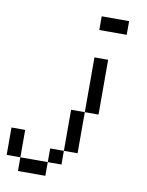

<svg xmlns="http://www.w3.org/2000/svg" viewBox="-99 -839 812 1062"><g transform="rotate(10 307.5 -307.5)"><path d="M76.9 153.8V76.9H230.8V153.8ZM230.8 76.9V0H307.7V76.9ZM0 76.9V-76.9H76.9V76.9ZM307.7 0V-230.8H384.6V0ZM384.6 -230.8V-538.5H461.5V-230.8ZM384.6 -692.3V-769.2H538.5V-692.3Z"/></g></svg>

Font: Mintsoda - Lime Green 13x16
Style: Regular
Weight: 400
Designer: Mintsoda-15
Version: Version 1.0